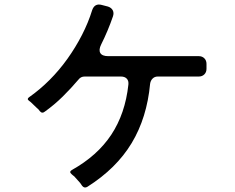

<svg xmlns="http://www.w3.org/2000/svg" viewBox="-20 -794 1040 848"><path d="M343 27 334 14 308 -15Q304 -18 301 -20.5Q298 -23 296 -25Q284 -35 297 -43Q410 -106 471.5 -199Q533 -292 547 -420Q549 -437 540 -446.5Q531 -456 514 -456H354Q337 -456 327 -443Q294 -404 257 -367.5Q220 -331 178 -301Q166 -291 156 -303L148 -313L147 -314H146Q145 -315 145 -315L120 -339Q117 -342 114 -344.5Q111 -347 108 -349Q97 -357 109 -365Q156 -398 199 -441Q242 -484 278 -534.5Q314 -585 342 -639.5Q370 -694 387 -749Q398 -781 430 -772L457 -765Q472 -760 478 -748.5Q484 -737 479 -722Q468 -690 455 -659Q442 -628 427 -598Q415 -574 423 -560Q431 -546 458 -546H858Q873 -546 882.5 -536.5Q892 -527 892 -512V-490Q892 -475 882.5 -465.5Q873 -456 858 -456H677Q663 -456 654 -447Q645 -438 643 -424Q629 -274 561.5 -162Q494 -50 366 31Q353 39 343 27Z"/></svg>

Font: Higure Gothic Medium
Style: Regular
Weight: 500
Designer: Yoshimichi Ohira
Foundry: Positype
Version: Version 1.000